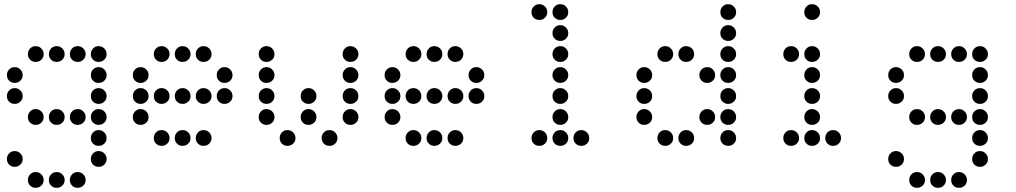

<svg xmlns="http://www.w3.org/2000/svg" viewBox="-20 -708 4840 915"><path d="M149 -488Q134 -488 123.5 -477Q113 -466 113 -451V-449Q113 -434 123.5 -423.5Q134 -413 149 -413H151Q166 -413 177 -423.5Q188 -434 188 -449V-451Q188 -466 177 -477Q166 -488 151 -488ZM249 -488Q234 -488 223.5 -477Q213 -466 213 -451V-449Q213 -434 223.5 -423.5Q234 -413 249 -413H251Q266 -413 277 -423.5Q288 -434 288 -449V-451Q288 -466 277 -477Q266 -488 251 -488ZM349 -488Q334 -488 323.5 -477Q313 -466 313 -451V-449Q313 -434 323.5 -423.5Q334 -413 349 -413H351Q366 -413 377 -423.5Q388 -434 388 -449V-451Q388 -466 377 -477Q366 -488 351 -488ZM449 -488Q434 -488 423.5 -477Q413 -466 413 -451V-449Q413 -434 423.5 -423.5Q434 -413 449 -413H451Q466 -413 477 -423.5Q488 -434 488 -449V-451Q488 -466 477 -477Q466 -488 451 -488ZM49 -388Q34 -388 23.5 -377Q13 -366 13 -351V-349Q13 -334 23.5 -323.5Q34 -313 49 -313H51Q66 -313 77 -323.5Q88 -334 88 -349V-351Q88 -366 77 -377Q66 -388 51 -388ZM449 -388Q434 -388 423.5 -377Q413 -366 413 -351V-349Q413 -334 423.5 -323.5Q434 -313 449 -313H451Q466 -313 477 -323.5Q488 -334 488 -349V-351Q488 -366 477 -377Q466 -388 451 -388ZM49 -288Q34 -288 23.5 -277Q13 -266 13 -251V-249Q13 -234 23.5 -223.5Q34 -213 49 -213H51Q66 -213 77 -223.5Q88 -234 88 -249V-251Q88 -266 77 -277Q66 -288 51 -288ZM449 -288Q434 -288 423.5 -277Q413 -266 413 -251V-249Q413 -234 423.5 -223.5Q434 -213 449 -213H451Q466 -213 477 -223.5Q488 -234 488 -249V-251Q488 -266 477 -277Q466 -288 451 -288ZM149 -188Q134 -188 123.5 -177Q113 -166 113 -151V-149Q113 -134 123.5 -123.5Q134 -113 149 -113H151Q166 -113 177 -123.5Q188 -134 188 -149V-151Q188 -166 177 -177Q166 -188 151 -188ZM249 -188Q234 -188 223.5 -177Q213 -166 213 -151V-149Q213 -134 223.5 -123.5Q234 -113 249 -113H251Q266 -113 277 -123.5Q288 -134 288 -149V-151Q288 -166 277 -177Q266 -188 251 -188ZM349 -188Q334 -188 323.5 -177Q313 -166 313 -151V-149Q313 -134 323.5 -123.5Q334 -113 349 -113H351Q366 -113 377 -123.5Q388 -134 388 -149V-151Q388 -166 377 -177Q366 -188 351 -188ZM449 -188Q434 -188 423.5 -177Q413 -166 413 -151V-149Q413 -134 423.5 -123.5Q434 -113 449 -113H451Q466 -113 477 -123.5Q488 -134 488 -149V-151Q488 -166 477 -177Q466 -188 451 -188ZM449 -88Q434 -88 423.5 -77Q413 -66 413 -51V-49Q413 -34 423.5 -23.5Q434 -13 449 -13H451Q466 -13 477 -23.5Q488 -34 488 -49V-51Q488 -66 477 -77Q466 -88 451 -88ZM49 12Q34 12 23.5 23Q13 34 13 49V51Q13 66 23.5 76.5Q34 87 49 87H51Q66 87 77 76.5Q88 66 88 51V49Q88 34 77 23Q66 12 51 12ZM449 12Q434 12 423.5 23Q413 34 413 49V51Q413 66 423.5 76.5Q434 87 449 87H451Q466 87 477 76.5Q488 66 488 51V49Q488 34 477 23Q466 12 451 12ZM149 112Q134 112 123.5 123Q113 134 113 149V151Q113 166 123.5 176.5Q134 187 149 187H151Q166 187 177 176.5Q188 166 188 151V149Q188 134 177 123Q166 112 151 112ZM249 112Q234 112 223.5 123Q213 134 213 149V151Q213 166 223.5 176.5Q234 187 249 187H251Q266 187 277 176.5Q288 166 288 151V149Q288 134 277 123Q266 112 251 112ZM349 112Q334 112 323.5 123Q313 134 313 149V151Q313 166 323.5 176.5Q334 187 349 187H351Q366 187 377 176.5Q388 166 388 151V149Q388 134 377 123Q366 112 351 112Z M749 -488Q734 -488 723.5 -477Q713 -466 713 -451V-449Q713 -434 723.5 -423.5Q734 -413 749 -413H751Q766 -413 777 -423.5Q788 -434 788 -449V-451Q788 -466 777 -477Q766 -488 751 -488ZM849 -488Q834 -488 823.5 -477Q813 -466 813 -451V-449Q813 -434 823.5 -423.5Q834 -413 849 -413H851Q866 -413 877 -423.5Q888 -434 888 -449V-451Q888 -466 877 -477Q866 -488 851 -488ZM949 -488Q934 -488 923.5 -477Q913 -466 913 -451V-449Q913 -434 923.5 -423.5Q934 -413 949 -413H951Q966 -413 977 -423.5Q988 -434 988 -449V-451Q988 -466 977 -477Q966 -488 951 -488ZM649 -388Q634 -388 623.5 -377Q613 -366 613 -351V-349Q613 -334 623.5 -323.5Q634 -313 649 -313H651Q666 -313 677 -323.5Q688 -334 688 -349V-351Q688 -366 677 -377Q666 -388 651 -388ZM1049 -388Q1034 -388 1023.5 -377Q1013 -366 1013 -351V-349Q1013 -334 1023.5 -323.5Q1034 -313 1049 -313H1051Q1066 -313 1077 -323.5Q1088 -334 1088 -349V-351Q1088 -366 1077 -377Q1066 -388 1051 -388ZM649 -288Q634 -288 623.5 -277Q613 -266 613 -251V-249Q613 -234 623.5 -223.5Q634 -213 649 -213H651Q666 -213 677 -223.5Q688 -234 688 -249V-251Q688 -266 677 -277Q666 -288 651 -288ZM749 -288Q734 -288 723.5 -277Q713 -266 713 -251V-249Q713 -234 723.5 -223.5Q734 -213 749 -213H751Q766 -213 777 -223.5Q788 -234 788 -249V-251Q788 -266 777 -277Q766 -288 751 -288ZM849 -288Q834 -288 823.5 -277Q813 -266 813 -251V-249Q813 -234 823.5 -223.5Q834 -213 849 -213H851Q866 -213 877 -223.5Q888 -234 888 -249V-251Q888 -266 877 -277Q866 -288 851 -288ZM949 -288Q934 -288 923.5 -277Q913 -266 913 -251V-249Q913 -234 923.5 -223.5Q934 -213 949 -213H951Q966 -213 977 -223.5Q988 -234 988 -249V-251Q988 -266 977 -277Q966 -288 951 -288ZM1049 -288Q1034 -288 1023.5 -277Q1013 -266 1013 -251V-249Q1013 -234 1023.5 -223.5Q1034 -213 1049 -213H1051Q1066 -213 1077 -223.5Q1088 -234 1088 -249V-251Q1088 -266 1077 -277Q1066 -288 1051 -288ZM649 -188Q634 -188 623.5 -177Q613 -166 613 -151V-149Q613 -134 623.5 -123.5Q634 -113 649 -113H651Q666 -113 677 -123.5Q688 -134 688 -149V-151Q688 -166 677 -177Q666 -188 651 -188ZM749 -88Q734 -88 723.5 -77Q713 -66 713 -51V-49Q713 -34 723.5 -23.5Q734 -13 749 -13H751Q766 -13 777 -23.5Q788 -34 788 -49V-51Q788 -66 777 -77Q766 -88 751 -88ZM849 -88Q834 -88 823.5 -77Q813 -66 813 -51V-49Q813 -34 823.5 -23.5Q834 -13 849 -13H851Q866 -13 877 -23.5Q888 -34 888 -49V-51Q888 -66 877 -77Q866 -88 851 -88ZM949 -88Q934 -88 923.5 -77Q913 -66 913 -51V-49Q913 -34 923.5 -23.5Q934 -13 949 -13H951Q966 -13 977 -23.5Q988 -34 988 -49V-51Q988 -66 977 -77Q966 -88 951 -88Z M1249 -488Q1234 -488 1223.5 -477Q1213 -466 1213 -451V-449Q1213 -434 1223.5 -423.5Q1234 -413 1249 -413H1251Q1266 -413 1277 -423.5Q1288 -434 1288 -449V-451Q1288 -466 1277 -477Q1266 -488 1251 -488ZM1649 -488Q1634 -488 1623.5 -477Q1613 -466 1613 -451V-449Q1613 -434 1623.5 -423.5Q1634 -413 1649 -413H1651Q1666 -413 1677 -423.5Q1688 -434 1688 -449V-451Q1688 -466 1677 -477Q1666 -488 1651 -488ZM1249 -388Q1234 -388 1223.5 -377Q1213 -366 1213 -351V-349Q1213 -334 1223.5 -323.5Q1234 -313 1249 -313H1251Q1266 -313 1277 -323.5Q1288 -334 1288 -349V-351Q1288 -366 1277 -377Q1266 -388 1251 -388ZM1649 -388Q1634 -388 1623.5 -377Q1613 -366 1613 -351V-349Q1613 -334 1623.5 -323.5Q1634 -313 1649 -313H1651Q1666 -313 1677 -323.5Q1688 -334 1688 -349V-351Q1688 -366 1677 -377Q1666 -388 1651 -388ZM1249 -288Q1234 -288 1223.5 -277Q1213 -266 1213 -251V-249Q1213 -234 1223.5 -223.5Q1234 -213 1249 -213H1251Q1266 -213 1277 -223.5Q1288 -234 1288 -249V-251Q1288 -266 1277 -277Q1266 -288 1251 -288ZM1449 -288Q1434 -288 1423.5 -277Q1413 -266 1413 -251V-249Q1413 -234 1423.5 -223.5Q1434 -213 1449 -213H1451Q1466 -213 1477 -223.5Q1488 -234 1488 -249V-251Q1488 -266 1477 -277Q1466 -288 1451 -288ZM1649 -288Q1634 -288 1623.5 -277Q1613 -266 1613 -251V-249Q1613 -234 1623.5 -223.5Q1634 -213 1649 -213H1651Q1666 -213 1677 -223.5Q1688 -234 1688 -249V-251Q1688 -266 1677 -277Q1666 -288 1651 -288ZM1249 -188Q1234 -188 1223.5 -177Q1213 -166 1213 -151V-149Q1213 -134 1223.5 -123.5Q1234 -113 1249 -113H1251Q1266 -113 1277 -123.5Q1288 -134 1288 -149V-151Q1288 -166 1277 -177Q1266 -188 1251 -188ZM1449 -188Q1434 -188 1423.5 -177Q1413 -166 1413 -151V-149Q1413 -134 1423.5 -123.5Q1434 -113 1449 -113H1451Q1466 -113 1477 -123.5Q1488 -134 1488 -149V-151Q1488 -166 1477 -177Q1466 -188 1451 -188ZM1649 -188Q1634 -188 1623.5 -177Q1613 -166 1613 -151V-149Q1613 -134 1623.5 -123.5Q1634 -113 1649 -113H1651Q1666 -113 1677 -123.5Q1688 -134 1688 -149V-151Q1688 -166 1677 -177Q1666 -188 1651 -188ZM1349 -88Q1334 -88 1323.5 -77Q1313 -66 1313 -51V-49Q1313 -34 1323.5 -23.5Q1334 -13 1349 -13H1351Q1366 -13 1377 -23.5Q1388 -34 1388 -49V-51Q1388 -66 1377 -77Q1366 -88 1351 -88ZM1549 -88Q1534 -88 1523.5 -77Q1513 -66 1513 -51V-49Q1513 -34 1523.5 -23.5Q1534 -13 1549 -13H1551Q1566 -13 1577 -23.5Q1588 -34 1588 -49V-51Q1588 -66 1577 -77Q1566 -88 1551 -88Z M1949 -488Q1934 -488 1923.5 -477Q1913 -466 1913 -451V-449Q1913 -434 1923.5 -423.5Q1934 -413 1949 -413H1951Q1966 -413 1977 -423.5Q1988 -434 1988 -449V-451Q1988 -466 1977 -477Q1966 -488 1951 -488ZM2049 -488Q2034 -488 2023.5 -477Q2013 -466 2013 -451V-449Q2013 -434 2023.5 -423.5Q2034 -413 2049 -413H2051Q2066 -413 2077 -423.5Q2088 -434 2088 -449V-451Q2088 -466 2077 -477Q2066 -488 2051 -488ZM2149 -488Q2134 -488 2123.5 -477Q2113 -466 2113 -451V-449Q2113 -434 2123.5 -423.5Q2134 -413 2149 -413H2151Q2166 -413 2177 -423.5Q2188 -434 2188 -449V-451Q2188 -466 2177 -477Q2166 -488 2151 -488ZM1849 -388Q1834 -388 1823.5 -377Q1813 -366 1813 -351V-349Q1813 -334 1823.5 -323.5Q1834 -313 1849 -313H1851Q1866 -313 1877 -323.5Q1888 -334 1888 -349V-351Q1888 -366 1877 -377Q1866 -388 1851 -388ZM2249 -388Q2234 -388 2223.5 -377Q2213 -366 2213 -351V-349Q2213 -334 2223.5 -323.5Q2234 -313 2249 -313H2251Q2266 -313 2277 -323.5Q2288 -334 2288 -349V-351Q2288 -366 2277 -377Q2266 -388 2251 -388ZM1849 -288Q1834 -288 1823.5 -277Q1813 -266 1813 -251V-249Q1813 -234 1823.5 -223.5Q1834 -213 1849 -213H1851Q1866 -213 1877 -223.5Q1888 -234 1888 -249V-251Q1888 -266 1877 -277Q1866 -288 1851 -288ZM1949 -288Q1934 -288 1923.5 -277Q1913 -266 1913 -251V-249Q1913 -234 1923.5 -223.5Q1934 -213 1949 -213H1951Q1966 -213 1977 -223.5Q1988 -234 1988 -249V-251Q1988 -266 1977 -277Q1966 -288 1951 -288ZM2049 -288Q2034 -288 2023.5 -277Q2013 -266 2013 -251V-249Q2013 -234 2023.5 -223.5Q2034 -213 2049 -213H2051Q2066 -213 2077 -223.5Q2088 -234 2088 -249V-251Q2088 -266 2077 -277Q2066 -288 2051 -288ZM2149 -288Q2134 -288 2123.5 -277Q2113 -266 2113 -251V-249Q2113 -234 2123.5 -223.5Q2134 -213 2149 -213H2151Q2166 -213 2177 -223.5Q2188 -234 2188 -249V-251Q2188 -266 2177 -277Q2166 -288 2151 -288ZM2249 -288Q2234 -288 2223.5 -277Q2213 -266 2213 -251V-249Q2213 -234 2223.5 -223.5Q2234 -213 2249 -213H2251Q2266 -213 2277 -223.5Q2288 -234 2288 -249V-251Q2288 -266 2277 -277Q2266 -288 2251 -288ZM1849 -188Q1834 -188 1823.5 -177Q1813 -166 1813 -151V-149Q1813 -134 1823.5 -123.5Q1834 -113 1849 -113H1851Q1866 -113 1877 -123.5Q1888 -134 1888 -149V-151Q1888 -166 1877 -177Q1866 -188 1851 -188ZM1949 -88Q1934 -88 1923.5 -77Q1913 -66 1913 -51V-49Q1913 -34 1923.5 -23.5Q1934 -13 1949 -13H1951Q1966 -13 1977 -23.5Q1988 -34 1988 -49V-51Q1988 -66 1977 -77Q1966 -88 1951 -88ZM2049 -88Q2034 -88 2023.5 -77Q2013 -66 2013 -51V-49Q2013 -34 2023.5 -23.5Q2034 -13 2049 -13H2051Q2066 -13 2077 -23.5Q2088 -34 2088 -49V-51Q2088 -66 2077 -77Q2066 -88 2051 -88ZM2149 -88Q2134 -88 2123.5 -77Q2113 -66 2113 -51V-49Q2113 -34 2123.5 -23.5Q2134 -13 2149 -13H2151Q2166 -13 2177 -23.5Q2188 -34 2188 -49V-51Q2188 -66 2177 -77Q2166 -88 2151 -88Z M2549 -688Q2534 -688 2523.5 -677Q2513 -666 2513 -651V-649Q2513 -634 2523.5 -623.5Q2534 -613 2549 -613H2551Q2566 -613 2577 -623.5Q2588 -634 2588 -649V-651Q2588 -666 2577 -677Q2566 -688 2551 -688ZM2649 -688Q2634 -688 2623.5 -677Q2613 -666 2613 -651V-649Q2613 -634 2623.5 -623.5Q2634 -613 2649 -613H2651Q2666 -613 2677 -623.5Q2688 -634 2688 -649V-651Q2688 -666 2677 -677Q2666 -688 2651 -688ZM2649 -588Q2634 -588 2623.5 -577Q2613 -566 2613 -551V-549Q2613 -534 2623.5 -523.5Q2634 -513 2649 -513H2651Q2666 -513 2677 -523.5Q2688 -534 2688 -549V-551Q2688 -566 2677 -577Q2666 -588 2651 -588ZM2649 -488Q2634 -488 2623.5 -477Q2613 -466 2613 -451V-449Q2613 -434 2623.5 -423.5Q2634 -413 2649 -413H2651Q2666 -413 2677 -423.5Q2688 -434 2688 -449V-451Q2688 -466 2677 -477Q2666 -488 2651 -488ZM2649 -388Q2634 -388 2623.5 -377Q2613 -366 2613 -351V-349Q2613 -334 2623.5 -323.5Q2634 -313 2649 -313H2651Q2666 -313 2677 -323.5Q2688 -334 2688 -349V-351Q2688 -366 2677 -377Q2666 -388 2651 -388ZM2649 -288Q2634 -288 2623.5 -277Q2613 -266 2613 -251V-249Q2613 -234 2623.5 -223.5Q2634 -213 2649 -213H2651Q2666 -213 2677 -223.5Q2688 -234 2688 -249V-251Q2688 -266 2677 -277Q2666 -288 2651 -288ZM2649 -188Q2634 -188 2623.5 -177Q2613 -166 2613 -151V-149Q2613 -134 2623.5 -123.5Q2634 -113 2649 -113H2651Q2666 -113 2677 -123.5Q2688 -134 2688 -149V-151Q2688 -166 2677 -177Q2666 -188 2651 -188ZM2549 -88Q2534 -88 2523.5 -77Q2513 -66 2513 -51V-49Q2513 -34 2523.5 -23.5Q2534 -13 2549 -13H2551Q2566 -13 2577 -23.5Q2588 -34 2588 -49V-51Q2588 -66 2577 -77Q2566 -88 2551 -88ZM2649 -88Q2634 -88 2623.5 -77Q2613 -66 2613 -51V-49Q2613 -34 2623.5 -23.5Q2634 -13 2649 -13H2651Q2666 -13 2677 -23.5Q2688 -34 2688 -49V-51Q2688 -66 2677 -77Q2666 -88 2651 -88ZM2749 -88Q2734 -88 2723.5 -77Q2713 -66 2713 -51V-49Q2713 -34 2723.5 -23.5Q2734 -13 2749 -13H2751Q2766 -13 2777 -23.5Q2788 -34 2788 -49V-51Q2788 -66 2777 -77Q2766 -88 2751 -88Z M3449 -688Q3434 -688 3423.5 -677Q3413 -666 3413 -651V-649Q3413 -634 3423.5 -623.5Q3434 -613 3449 -613H3451Q3466 -613 3477 -623.5Q3488 -634 3488 -649V-651Q3488 -666 3477 -677Q3466 -688 3451 -688ZM3449 -588Q3434 -588 3423.5 -577Q3413 -566 3413 -551V-549Q3413 -534 3423.5 -523.5Q3434 -513 3449 -513H3451Q3466 -513 3477 -523.5Q3488 -534 3488 -549V-551Q3488 -566 3477 -577Q3466 -588 3451 -588ZM3149 -488Q3134 -488 3123.5 -477Q3113 -466 3113 -451V-449Q3113 -434 3123.5 -423.5Q3134 -413 3149 -413H3151Q3166 -413 3177 -423.5Q3188 -434 3188 -449V-451Q3188 -466 3177 -477Q3166 -488 3151 -488ZM3249 -488Q3234 -488 3223.5 -477Q3213 -466 3213 -451V-449Q3213 -434 3223.5 -423.5Q3234 -413 3249 -413H3251Q3266 -413 3277 -423.5Q3288 -434 3288 -449V-451Q3288 -466 3277 -477Q3266 -488 3251 -488ZM3449 -488Q3434 -488 3423.5 -477Q3413 -466 3413 -451V-449Q3413 -434 3423.5 -423.5Q3434 -413 3449 -413H3451Q3466 -413 3477 -423.5Q3488 -434 3488 -449V-451Q3488 -466 3477 -477Q3466 -488 3451 -488ZM3049 -388Q3034 -388 3023.5 -377Q3013 -366 3013 -351V-349Q3013 -334 3023.5 -323.5Q3034 -313 3049 -313H3051Q3066 -313 3077 -323.5Q3088 -334 3088 -349V-351Q3088 -366 3077 -377Q3066 -388 3051 -388ZM3349 -388Q3334 -388 3323.5 -377Q3313 -366 3313 -351V-349Q3313 -334 3323.5 -323.5Q3334 -313 3349 -313H3351Q3366 -313 3377 -323.5Q3388 -334 3388 -349V-351Q3388 -366 3377 -377Q3366 -388 3351 -388ZM3449 -388Q3434 -388 3423.5 -377Q3413 -366 3413 -351V-349Q3413 -334 3423.5 -323.5Q3434 -313 3449 -313H3451Q3466 -313 3477 -323.5Q3488 -334 3488 -349V-351Q3488 -366 3477 -377Q3466 -388 3451 -388ZM3049 -288Q3034 -288 3023.5 -277Q3013 -266 3013 -251V-249Q3013 -234 3023.5 -223.5Q3034 -213 3049 -213H3051Q3066 -213 3077 -223.5Q3088 -234 3088 -249V-251Q3088 -266 3077 -277Q3066 -288 3051 -288ZM3449 -288Q3434 -288 3423.5 -277Q3413 -266 3413 -251V-249Q3413 -234 3423.5 -223.5Q3434 -213 3449 -213H3451Q3466 -213 3477 -223.5Q3488 -234 3488 -249V-251Q3488 -266 3477 -277Q3466 -288 3451 -288ZM3049 -188Q3034 -188 3023.5 -177Q3013 -166 3013 -151V-149Q3013 -134 3023.5 -123.5Q3034 -113 3049 -113H3051Q3066 -113 3077 -123.5Q3088 -134 3088 -149V-151Q3088 -166 3077 -177Q3066 -188 3051 -188ZM3349 -188Q3334 -188 3323.5 -177Q3313 -166 3313 -151V-149Q3313 -134 3323.5 -123.5Q3334 -113 3349 -113H3351Q3366 -113 3377 -123.5Q3388 -134 3388 -149V-151Q3388 -166 3377 -177Q3366 -188 3351 -188ZM3449 -188Q3434 -188 3423.5 -177Q3413 -166 3413 -151V-149Q3413 -134 3423.5 -123.5Q3434 -113 3449 -113H3451Q3466 -113 3477 -123.5Q3488 -134 3488 -149V-151Q3488 -166 3477 -177Q3466 -188 3451 -188ZM3149 -88Q3134 -88 3123.5 -77Q3113 -66 3113 -51V-49Q3113 -34 3123.5 -23.5Q3134 -13 3149 -13H3151Q3166 -13 3177 -23.5Q3188 -34 3188 -49V-51Q3188 -66 3177 -77Q3166 -88 3151 -88ZM3249 -88Q3234 -88 3223.5 -77Q3213 -66 3213 -51V-49Q3213 -34 3223.5 -23.5Q3234 -13 3249 -13H3251Q3266 -13 3277 -23.5Q3288 -34 3288 -49V-51Q3288 -66 3277 -77Q3266 -88 3251 -88ZM3449 -88Q3434 -88 3423.5 -77Q3413 -66 3413 -51V-49Q3413 -34 3423.5 -23.5Q3434 -13 3449 -13H3451Q3466 -13 3477 -23.5Q3488 -34 3488 -49V-51Q3488 -66 3477 -77Q3466 -88 3451 -88Z M3849 -688Q3834 -688 3823.5 -677Q3813 -666 3813 -651V-649Q3813 -634 3823.5 -623.5Q3834 -613 3849 -613H3851Q3866 -613 3877 -623.5Q3888 -634 3888 -649V-651Q3888 -666 3877 -677Q3866 -688 3851 -688ZM3749 -488Q3734 -488 3723.5 -477Q3713 -466 3713 -451V-449Q3713 -434 3723.5 -423.5Q3734 -413 3749 -413H3751Q3766 -413 3777 -423.5Q3788 -434 3788 -449V-451Q3788 -466 3777 -477Q3766 -488 3751 -488ZM3849 -488Q3834 -488 3823.5 -477Q3813 -466 3813 -451V-449Q3813 -434 3823.5 -423.5Q3834 -413 3849 -413H3851Q3866 -413 3877 -423.5Q3888 -434 3888 -449V-451Q3888 -466 3877 -477Q3866 -488 3851 -488ZM3849 -388Q3834 -388 3823.5 -377Q3813 -366 3813 -351V-349Q3813 -334 3823.5 -323.5Q3834 -313 3849 -313H3851Q3866 -313 3877 -323.5Q3888 -334 3888 -349V-351Q3888 -366 3877 -377Q3866 -388 3851 -388ZM3849 -288Q3834 -288 3823.5 -277Q3813 -266 3813 -251V-249Q3813 -234 3823.5 -223.5Q3834 -213 3849 -213H3851Q3866 -213 3877 -223.5Q3888 -234 3888 -249V-251Q3888 -266 3877 -277Q3866 -288 3851 -288ZM3849 -188Q3834 -188 3823.5 -177Q3813 -166 3813 -151V-149Q3813 -134 3823.5 -123.5Q3834 -113 3849 -113H3851Q3866 -113 3877 -123.5Q3888 -134 3888 -149V-151Q3888 -166 3877 -177Q3866 -188 3851 -188ZM3749 -88Q3734 -88 3723.5 -77Q3713 -66 3713 -51V-49Q3713 -34 3723.5 -23.5Q3734 -13 3749 -13H3751Q3766 -13 3777 -23.5Q3788 -34 3788 -49V-51Q3788 -66 3777 -77Q3766 -88 3751 -88ZM3849 -88Q3834 -88 3823.5 -77Q3813 -66 3813 -51V-49Q3813 -34 3823.5 -23.5Q3834 -13 3849 -13H3851Q3866 -13 3877 -23.5Q3888 -34 3888 -49V-51Q3888 -66 3877 -77Q3866 -88 3851 -88ZM3949 -88Q3934 -88 3923.5 -77Q3913 -66 3913 -51V-49Q3913 -34 3923.5 -23.5Q3934 -13 3949 -13H3951Q3966 -13 3977 -23.5Q3988 -34 3988 -49V-51Q3988 -66 3977 -77Q3966 -88 3951 -88Z M4349 -488Q4334 -488 4323.5 -477Q4313 -466 4313 -451V-449Q4313 -434 4323.5 -423.5Q4334 -413 4349 -413H4351Q4366 -413 4377 -423.5Q4388 -434 4388 -449V-451Q4388 -466 4377 -477Q4366 -488 4351 -488ZM4449 -488Q4434 -488 4423.5 -477Q4413 -466 4413 -451V-449Q4413 -434 4423.5 -423.5Q4434 -413 4449 -413H4451Q4466 -413 4477 -423.5Q4488 -434 4488 -449V-451Q4488 -466 4477 -477Q4466 -488 4451 -488ZM4549 -488Q4534 -488 4523.5 -477Q4513 -466 4513 -451V-449Q4513 -434 4523.5 -423.5Q4534 -413 4549 -413H4551Q4566 -413 4577 -423.5Q4588 -434 4588 -449V-451Q4588 -466 4577 -477Q4566 -488 4551 -488ZM4649 -488Q4634 -488 4623.5 -477Q4613 -466 4613 -451V-449Q4613 -434 4623.5 -423.5Q4634 -413 4649 -413H4651Q4666 -413 4677 -423.5Q4688 -434 4688 -449V-451Q4688 -466 4677 -477Q4666 -488 4651 -488ZM4249 -388Q4234 -388 4223.5 -377Q4213 -366 4213 -351V-349Q4213 -334 4223.5 -323.5Q4234 -313 4249 -313H4251Q4266 -313 4277 -323.5Q4288 -334 4288 -349V-351Q4288 -366 4277 -377Q4266 -388 4251 -388ZM4649 -388Q4634 -388 4623.5 -377Q4613 -366 4613 -351V-349Q4613 -334 4623.5 -323.5Q4634 -313 4649 -313H4651Q4666 -313 4677 -323.5Q4688 -334 4688 -349V-351Q4688 -366 4677 -377Q4666 -388 4651 -388ZM4249 -288Q4234 -288 4223.5 -277Q4213 -266 4213 -251V-249Q4213 -234 4223.5 -223.5Q4234 -213 4249 -213H4251Q4266 -213 4277 -223.5Q4288 -234 4288 -249V-251Q4288 -266 4277 -277Q4266 -288 4251 -288ZM4649 -288Q4634 -288 4623.5 -277Q4613 -266 4613 -251V-249Q4613 -234 4623.5 -223.5Q4634 -213 4649 -213H4651Q4666 -213 4677 -223.5Q4688 -234 4688 -249V-251Q4688 -266 4677 -277Q4666 -288 4651 -288ZM4349 -188Q4334 -188 4323.5 -177Q4313 -166 4313 -151V-149Q4313 -134 4323.5 -123.5Q4334 -113 4349 -113H4351Q4366 -113 4377 -123.5Q4388 -134 4388 -149V-151Q4388 -166 4377 -177Q4366 -188 4351 -188ZM4449 -188Q4434 -188 4423.5 -177Q4413 -166 4413 -151V-149Q4413 -134 4423.5 -123.5Q4434 -113 4449 -113H4451Q4466 -113 4477 -123.5Q4488 -134 4488 -149V-151Q4488 -166 4477 -177Q4466 -188 4451 -188ZM4549 -188Q4534 -188 4523.5 -177Q4513 -166 4513 -151V-149Q4513 -134 4523.5 -123.5Q4534 -113 4549 -113H4551Q4566 -113 4577 -123.5Q4588 -134 4588 -149V-151Q4588 -166 4577 -177Q4566 -188 4551 -188ZM4649 -188Q4634 -188 4623.5 -177Q4613 -166 4613 -151V-149Q4613 -134 4623.5 -123.5Q4634 -113 4649 -113H4651Q4666 -113 4677 -123.5Q4688 -134 4688 -149V-151Q4688 -166 4677 -177Q4666 -188 4651 -188ZM4649 -88Q4634 -88 4623.5 -77Q4613 -66 4613 -51V-49Q4613 -34 4623.5 -23.5Q4634 -13 4649 -13H4651Q4666 -13 4677 -23.5Q4688 -34 4688 -49V-51Q4688 -66 4677 -77Q4666 -88 4651 -88ZM4249 12Q4234 12 4223.5 23Q4213 34 4213 49V51Q4213 66 4223.5 76.5Q4234 87 4249 87H4251Q4266 87 4277 76.5Q4288 66 4288 51V49Q4288 34 4277 23Q4266 12 4251 12ZM4649 12Q4634 12 4623.5 23Q4613 34 4613 49V51Q4613 66 4623.5 76.5Q4634 87 4649 87H4651Q4666 87 4677 76.5Q4688 66 4688 51V49Q4688 34 4677 23Q4666 12 4651 12ZM4349 112Q4334 112 4323.5 123Q4313 134 4313 149V151Q4313 166 4323.5 176.5Q4334 187 4349 187H4351Q4366 187 4377 176.5Q4388 166 4388 151V149Q4388 134 4377 123Q4366 112 4351 112ZM4449 112Q4434 112 4423.5 123Q4413 134 4413 149V151Q4413 166 4423.5 176.5Q4434 187 4449 187H4451Q4466 187 4477 176.5Q4488 166 4488 151V149Q4488 134 4477 123Q4466 112 4451 112ZM4549 112Q4534 112 4523.5 123Q4513 134 4513 149V151Q4513 166 4523.5 176.5Q4534 187 4549 187H4551Q4566 187 4577 176.5Q4588 166 4588 151V149Q4588 134 4577 123Q4566 112 4551 112Z"/></svg>

Font: Doto Rounded
Style: Bold
Weight: 700
Monospace: yes
Version: Version 1.000